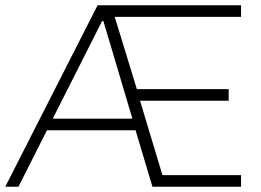

<svg xmlns="http://www.w3.org/2000/svg" viewBox="-22 -708 991 728"><path d="M-2 0 348 -688H892V-644H413L497 -370H845V-326H509L594 -44H892V0H556L492 -214H156L48 0ZM178 -258H480L370 -628H365Z"/></svg>

Font: Saira ExtraLight
Style: Regular
Weight: 200
Designer: Hector Gatti with collaboration of the Omnibus-Type team
Foundry: Omnibus-Type
Version: Version 1.100; ttfautohint (v1.8.3)